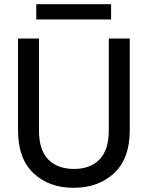

<svg xmlns="http://www.w3.org/2000/svg" viewBox="-20 -884 705 916"><path d="M331 12Q214 12 140 -57.5Q66 -127 66 -262V-700H166V-261Q166 -169 210 -123.5Q254 -78 333 -78Q411 -78 455 -123.5Q499 -169 499 -261V-700H599V-262Q599 -127 524 -57.5Q449 12 331 12ZM153 -791V-864H510V-791Z"/></svg>

Font: AWOL-DM Medium
Style: Regular
Weight: 500
Designer: Colophon Foundry, Jonny Pinhorn, Mikhail Sharanda
Foundry: Colophon Foundry
Version: Version 1.000;Glyphs 3.2.3 (3260)